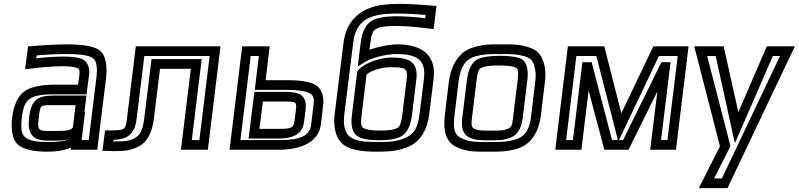

<svg xmlns="http://www.w3.org/2000/svg" viewBox="-20 -748 4123 991"><path d="M485 0 527 -342C535 -408 526 -459 499 -484C473 -508 413 -519 330 -519C276 -519 215 -516 147 -510L124 -508L122 -485L113 -419L110 -391L139 -394C200 -402 254 -406 303 -406C346 -406 370 -402 382 -395C390 -390 392 -384 390 -363L383 -311H263C192 -311 135 -299 104 -275C71 -250 50 -202 43 -144C35 -78 44 -26 73 -1C100 23 153 35 223 35C272 35 315 28 346 14L345 25H370H457H482L485 0ZM180 -141C189 -208 184 -205 256 -205H370L357 -96C354 -70 303 -72 251 -72H233C176 -72 173 -78 180 -141ZM130 -141C121 -64 142 -22 227 -22H245C268 -22 301 -21 331 -28C311 -19 279 -15 229 -15C165 -15 128 -23 109 -40C91 -56 86 -86 93 -144C99 -194 111 -221 131 -236C152 -253 191 -261 257 -261H402H427L430 -286L440 -363C444 -395 433 -425 412 -439C393 -450 356 -456 309 -456C266 -456 219 -453 167 -447L169 -462C226 -467 277 -469 324 -469C403 -469 446 -461 463 -445C479 -430 484 -400 477 -342L438 -25H401L404 -46L419 -171H416L423 -230L426 -255H401H262C172 -255 141 -232 130 -141Z M519 -50 512 6 509 30 533 31 565 32H566C623 32 659 29 701 5C748 -22 768 -79 775 -141L806 -393H965L917 0L914 25H939H1028H1053L1056 0L1115 -484L1118 -509H1093H706H681L678 -484L635 -134C629 -77 622 -75 547 -75H522L519 -50ZM566 -26C635 -29 675 -52 685 -134L725 -459H1062L1009 -25H970L1018 -418L1021 -443H996H787H762L759 -418L725 -141C718 -85 708 -54 680 -38C649 -20 627 -18 573 -18H565L566 -26Z M1418 25C1543 25 1626 -21 1636 -105L1648 -205C1654 -252 1639 -292 1608 -310C1579 -326 1531 -334 1470 -334H1351L1369 -484L1372 -509H1347H1255H1230L1227 -484L1168 0L1165 25H1190H1418ZM1424 -25H1221L1274 -459H1316L1298 -309L1295 -284H1320H1464C1521 -284 1557 -278 1579 -266C1597 -256 1603 -241 1598 -205L1586 -105C1579 -49 1535 -25 1424 -25ZM1425 -83H1319L1337 -224H1445C1510 -224 1512 -223 1507 -178L1499 -117C1496 -87 1473 -83 1425 -83ZM1419 -33C1471 -33 1540 -44 1549 -117L1557 -178C1567 -259 1524 -274 1451 -274H1318H1293L1290 -249L1266 -58L1263 -33H1288H1419Z M2031 -519C1990 -519 1931 -507 1887 -491L1892 -529C1897 -572 1906 -590 1920 -598C1938 -609 1969 -614 2018 -614C2065 -614 2122 -610 2191 -601L2218 -598L2222 -626L2230 -694L2233 -717L2210 -719C2142 -725 2087 -728 2045 -728C2018 -728 1994 -727 1974 -725C1860 -716 1769 -657 1753 -527L1707 -156C1700 -98 1712 -43 1739 -14C1778 29 1853 35 1927 35C1996 35 2040 30 2093 7C2151 -19 2186 -81 2195 -156L2218 -340C2233 -465 2156 -519 2031 -519ZM2025 -469C2135 -469 2180 -438 2168 -340L2145 -156C2137 -91 2118 -57 2077 -39C2032 -18 1999 -15 1933 -15C1861 -15 1806 -19 1778 -49C1759 -71 1751 -106 1757 -156L1803 -527C1815 -631 1872 -667 1972 -676C1991 -677 2013 -678 2039 -678C2075 -678 2120 -676 2177 -671L2175 -654C2117 -661 2066 -664 2025 -664C1970 -664 1926 -656 1899 -641C1868 -623 1848 -581 1842 -529L1832 -452L1827 -405L1869 -431C1900 -450 1975 -469 2025 -469ZM1995 -401C2072 -401 2086 -396 2079 -339L2056 -151C2051 -111 2043 -95 2032 -88C2016 -79 1989 -74 1942 -74C1895 -74 1869 -79 1855 -88C1844 -96 1841 -112 1846 -151L1872 -363C1897 -385 1949 -401 1995 -401ZM2001 -451C1943 -451 1863 -424 1830 -387L1824 -380L1823 -372L1796 -151C1790 -104 1798 -64 1823 -47C1844 -31 1884 -24 1936 -24C1987 -24 2029 -31 2054 -46C2082 -63 2100 -103 2106 -151L2129 -339C2140 -431 2088 -451 2001 -451Z M2792 -321C2797 -355 2796 -386 2790 -410C2780 -457 2759 -489 2709 -504C2660 -520 2631 -519 2569 -519C2506 -519 2478 -520 2425 -504C2347 -482 2307 -410 2296 -321L2276 -153C2267 -78 2279 -17 2333 9C2385 35 2424 35 2501 35C2562 35 2593 35 2645 21C2721 0 2761 -66 2772 -153L2792 -321ZM2742 -321 2722 -153C2713 -77 2691 -42 2637 -27C2593 -15 2568 -15 2507 -15C2430 -15 2402 -15 2359 -36C2324 -53 2318 -86 2326 -153L2346 -321C2356 -400 2379 -441 2433 -457C2478 -469 2499 -469 2563 -469C2626 -469 2647 -469 2689 -457C2724 -446 2732 -433 2741 -394C2746 -374 2746 -351 2742 -321ZM2628 -140C2624 -103 2620 -91 2603 -84C2577 -73 2562 -74 2514 -74C2466 -74 2451 -73 2428 -84C2413 -91 2412 -103 2416 -140L2440 -336C2445 -377 2452 -392 2463 -397C2477 -406 2506 -410 2555 -410C2605 -410 2632 -406 2645 -397C2654 -392 2657 -377 2652 -336L2628 -140ZM2678 -140 2702 -336C2708 -385 2700 -425 2676 -441C2655 -454 2615 -460 2561 -460C2508 -460 2466 -454 2442 -441C2414 -425 2396 -385 2390 -336L2366 -140C2361 -97 2365 -56 2402 -39C2435 -23 2461 -24 2508 -24C2555 -24 2580 -23 2618 -39C2658 -56 2673 -97 2678 -140Z M3472 0 3531 -484 3534 -509H3509H3369H3352L3344 -492L3187 -163L3103 -493L3099 -509H3081H2936H2911L2908 -484L2849 0L2846 25H2871H2956H2981L2984 0L3018 -281L3095 9L3099 25H3116H3207H3224L3232 9L3373 -276L3339 0L3336 25H3361H3444H3469L3472 0ZM3169 -25H3139L3038 -411L3034 -427H3016H3011H2986L2983 -402L2937 -25H2902L2955 -459H3058L3155 -81L3169 -25ZM3425 -25H3392L3438 -402L3441 -427H3416H3411H3394L3386 -411L3196 -25H3175L3202 -82L3381 -459H3478L3425 -25Z M4047 -509H3956H3938L3930 -491L3791 -169L3719 -492L3715 -509H3697H3599H3563L3572 -475L3696 7L3604 189L3587 223H3624H3718H3735L3743 206L4067 -476L4083 -509H4047ZM4006 -459 3706 173H3666L3745 16L3750 7L3748 -2L3630 -459H3674L3757 -81L3773 -9L3805 -82L3969 -459H4006Z"/></svg>

Font: Gamestation Text Outline
Style: Italic
Weight: 400
Designer: Jonas Hecksher
Foundry: Jonas Hecksher, Playtypeª, e-types AS
Version: Version 1.003